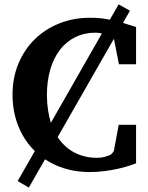

<svg xmlns="http://www.w3.org/2000/svg" viewBox="-20 -768 676 875"><path d="M600.1 -23.9Q590.8 -20 571 -13.4Q551.3 -6.8 523.4 -0.2Q495.6 6.3 461.2 11.2Q426.8 16.1 388.2 16.1Q336.9 16.1 291 4.4Q245.1 -7.3 206.1 -29.3Q195.3 -35.2 185.1 -42L111.3 86.9L60.5 57.1L138.7 -79.6L135.7 -82.5Q104.5 -113.8 82.5 -153.1Q60.5 -192.4 48.8 -238.5Q37.1 -284.7 37.1 -335.9Q37.1 -414.1 64.2 -478.5Q91.3 -543 138.7 -589.4Q186 -635.7 250.5 -661.4Q314.9 -687 389.2 -687Q417.5 -687 440.9 -684.6Q460.4 -682.6 480.5 -678.2L520.5 -748L572.3 -719.2L540.5 -663.6Q566.4 -655.8 600.1 -645V-475.1H522L500 -586.9Q500 -588.4 498.5 -590.3L242.7 -143.1L245.6 -138.7Q264.2 -111.8 289.6 -91.8Q314.9 -71.8 348.4 -60.3Q381.8 -48.8 423.8 -48.8Q442.4 -48.8 458 -53.5Q473.6 -58.1 481.9 -62Q485.8 -63.5 491.7 -70.1Q497.6 -76.7 499 -81.1L521 -199.2H600.1ZM436 -617.2Q425.3 -619.1 416 -619.1Q364.7 -619.1 323.5 -598.9Q282.2 -578.6 253.4 -541.3Q224.6 -503.9 209.2 -451.4Q193.8 -398.9 193.8 -334Q193.8 -298.8 199.2 -264.2Q203.6 -235.4 211.9 -208.5L444.3 -615.2Q440.4 -616.2 436 -617.2Z"/></svg>

Font: Charis SIL Phon
Style: Bold
Weight: 700
Foundry: SIL International
Version: Version 5.000